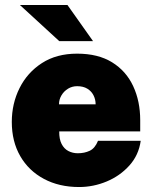

<svg xmlns="http://www.w3.org/2000/svg" viewBox="-20 -743 614 773"><path d="M218.5 -214Q218 -183 228 -163.5Q238 -144 255.2 -135Q272.5 -126 293.5 -126Q320 -126 341.2 -136Q362.5 -146 374.5 -176H546.5Q538.5 -118.5 501 -76.8Q463.5 -35 409.8 -12.5Q356 10 298.5 10Q218 10 156.8 -22.8Q95.5 -55.5 61.5 -114.5Q27.5 -173.5 27.5 -252Q27.5 -326 58.8 -388.5Q90 -451 148.8 -489Q207.5 -527 290.5 -527Q375 -527 431.5 -492Q488 -457 516.2 -396.2Q544.5 -335.5 544.5 -259V-214ZM217.5 -323H365Q365 -342.5 356.5 -359.2Q348 -376 331.5 -386Q315 -396 290.5 -396Q270.5 -396 254 -386Q237.5 -376 227.5 -359.2Q217.5 -342.5 217.5 -323ZM251.5 -723H60L218.5 -577.5H354.5Z"/></svg>

Font: Public Sans Black
Style: Regular
Weight: 900
Designer: The Public Sans Project Authors: Dan O. Williams and USWDS (Libre Franklin designed by Pablo Impallari and Rodrigo Fuenz
Version: Version 1.007